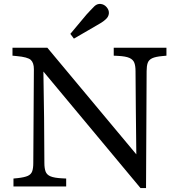

<svg xmlns="http://www.w3.org/2000/svg" viewBox="-20 -941 896 969"><path d="M689 8 199 -580Q201 -462 202.5 -345.5Q204 -229 204 -118Q204 -92 210 -75.5Q216 -59 235 -51Q254 -43 293 -41L314 -40V0H48V-40L69 -42Q104 -46 120.5 -53.5Q137 -61 142.5 -76.5Q148 -92 148 -118L151 -592Q151 -624 135.5 -638.5Q120 -653 64 -658L43 -660V-700H219L668 -162Q667 -286 665.5 -390Q664 -494 664 -582Q664 -608 658 -624Q652 -640 633.5 -648.5Q615 -657 575 -659L554 -660V-700H820V-660L799 -658Q765 -655 748 -647Q731 -639 725.5 -623.5Q720 -608 720 -582L717 8ZM353 -746 335 -770 417 -868Q428 -880 437.5 -890Q447 -900 457 -910Q471 -923 488.5 -921Q506 -919 518 -905Q531 -890 529.5 -873Q528 -856 513 -843Q502 -833 490.5 -826Q479 -819 465 -811Z"/></svg>

Font: Hedvig Letters Serif 12pt
Style: Regular
Weight: 400
Designer: Alexander Örn & Tor Weibull
Foundry: Kanon Foundry
Version: Version 1.000; ttfautohint (v1.8.4.7-5d5b)